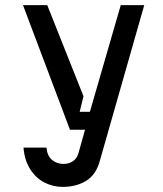

<svg xmlns="http://www.w3.org/2000/svg" viewBox="-20 -720 640 752"><path d="M228 -78Q250 -78 265.5 -88.5Q281 -99 287 -119L313 -212H254L70 -700H165L307 -343L292 -282H332L453 -700H545L371 -90Q356 -35 317 -11.5Q278 12 225 12Q188 12 154.5 -5Q121 -22 98.5 -57Q76 -92 72 -142H162Q165 -109 184 -93.5Q203 -78 228 -78Z"/></svg>

Font: Fliege Mono Thin
Style: Regular
Weight: 100
Version: Version 0.020;Glyphs 3.3 (3306)